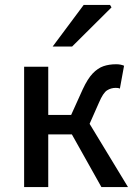

<svg xmlns="http://www.w3.org/2000/svg" viewBox="-20 -760 548 780"><path d="M78 0V-489H176V-293H269L316 -397Q336 -440 356.5 -461.5Q377 -483 400 -491Q423 -499 452 -499Q470 -499 484 -493L467 -400Q463 -402 459 -402.5Q455 -403 450 -403Q431 -403 415 -393Q399 -383 382 -343L344 -257L500 0H392L272 -214H176V0ZM194 -571 320 -740H427L433 -730L273 -571Z"/></svg>

Font: Source Sans 3 Medium
Style: Regular
Weight: 500
Designer: Paul D. Hunt
Foundry: Adobe
Version: Version 3.052;hotconv 1.1.0;makeotfexe 2.6.0